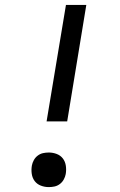

<svg xmlns="http://www.w3.org/2000/svg" viewBox="-20 -755 490 783"><path d="M254 -260H170L249 -735H332ZM179 8Q162 8 146.5 2Q131 -4 121.5 -16.5Q112 -29 109.5 -46Q107 -63 110 -80Q112 -91 118 -102Q124 -113 134 -120.5Q144 -128 155.5 -130.5Q167 -133 179 -133Q196 -133 211.5 -127Q227 -121 236.5 -108.5Q246 -96 248.5 -79Q251 -62 248 -45Q246 -34 240 -23Q234 -12 224 -4.5Q214 3 202.5 5.5Q191 8 179 8Z"/></svg>

Font: Zed Sans Extended
Style: Italic
Weight: 400
Width: 7
Italic angle: -9°
Designer: Belleve Invis
Foundry: Belleve Invis
Version: Version 1.0.0; ttfautohint (v1.8.4)